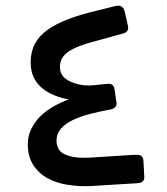

<svg xmlns="http://www.w3.org/2000/svg" viewBox="-20 -644 588 676"><path d="M301 11Q260 13 220 7Q180 1 148.5 -16Q117 -33 97.5 -62.5Q78 -92 78 -136Q78 -166 90.5 -191Q103 -216 123 -235.5Q143 -255 169 -269.5Q195 -284 222 -294Q199 -298 175 -307Q151 -316 131.5 -331Q112 -346 100 -369Q88 -392 88 -425Q88 -462 103 -490Q118 -518 147.5 -539Q177 -560 220 -576.5Q263 -593 319 -606L387 -623Q401 -626 408.5 -620.5Q416 -615 419 -604L430 -555Q436 -532 413 -526L330 -503Q253 -484 222 -463Q191 -442 191 -409Q191 -380 214 -364.5Q237 -349 273 -344Q293 -342 315.5 -344.5Q338 -347 360 -349Q380 -350 383 -331L390 -284Q392 -274 386 -267.5Q380 -261 371 -259Q332 -252 297.5 -243Q263 -234 236.5 -221.5Q210 -209 194.5 -191Q179 -173 179 -149Q179 -112 211.5 -99Q244 -86 295 -89L453 -99Q469 -100 476.5 -95.5Q484 -91 485 -78L488 -22Q490 -1 464 1Z"/></svg>

Font: Fz Rubik Med
Style: Regular
Weight: 500
Designer: Hubert and Fischer
Foundry: Hubert and Fischer
Version: Vit hóa bi FontZin.com